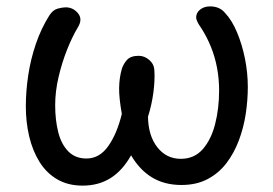

<svg xmlns="http://www.w3.org/2000/svg" viewBox="-20 -573 857 602"><path d="M239 9Q193 9 159 -11Q125 -31 103.5 -66Q82 -101 71.5 -145.5Q61 -190 61 -239Q61 -287 68.5 -337Q76 -387 92.5 -435.5Q109 -484 135 -525Q146 -542 161 -546Q176 -550 186 -550Q209 -550 224.5 -531.5Q240 -513 224 -487Q206 -457 190 -416.5Q174 -376 163.5 -331Q153 -286 153 -243Q153 -197 162.5 -159Q172 -121 194 -98.5Q216 -76 251 -76Q292 -76 319.5 -115Q347 -154 362 -216Q353 -266 353.5 -297.5Q354 -329 362 -357Q367 -373 378.5 -385.5Q390 -398 415 -398Q433 -398 448 -385Q463 -372 464 -353Q466 -322 461 -283.5Q456 -245 444 -207Q445 -147 473.5 -111Q502 -75 547 -75Q589 -75 615.5 -105Q642 -135 654.5 -184Q667 -233 667 -289Q667 -326 660.5 -360.5Q654 -395 641 -427Q628 -459 609 -488Q603 -496 599 -504.5Q595 -513 595 -518Q595 -533 607.5 -543Q620 -553 639 -553Q653 -553 665 -548Q677 -543 686 -532Q707 -510 723 -472Q739 -434 748 -389.5Q757 -345 757 -300Q757 -259 750.5 -216Q744 -173 729 -133Q714 -93 690 -61.5Q666 -30 631 -11.5Q596 7 549 7Q496 7 457 -16.5Q418 -40 391 -86Q364 -38 326.5 -14.5Q289 9 239 9Z"/></svg>

Font: Playpen Sans
Style: Regular
Weight: 400
Designer: Laura Meseguer, Veronika Burian, José Scaglione, Kostas Bartsokas, Vera Evstafieva, Tom Grace, Yorlmar Campos
Foundry: TypeTogether
Version: Version 2.000